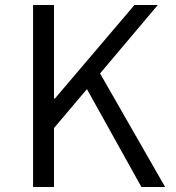

<svg xmlns="http://www.w3.org/2000/svg" viewBox="-20 -751 707 771"><path d="M643.1 0H547.9L329.1 -393.1L196.8 -236.8V0H112.8V-731H196.8V-355H200.2L520 -731H613.8L381.8 -456.1Z"/></svg>

Font: Shanggu Mono N
Style: Regular
Weight: 350
Designer: GuiWonder
Version: Version 1.021